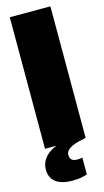

<svg xmlns="http://www.w3.org/2000/svg" viewBox="-128 -666 479 881"><g transform="rotate(-15 111.5 -225.5)"><path d="M209 0H210V-625H17V0H71C27 17 -4 48 -4 94C-4 146 33 174 102 174C136 174 159 168 172 163V83C166 85 157 86 149 86C122 86 113 75 113 55C113 20 169 8 209 0Z"/></g></svg>

Font: Blinker Headline
Style: Regular
Weight: 900
Width: 4
Designer: Juergen Huber
Foundry: supertype
Version: Version 1.015;PS 1.15;hotconv 1.0.88;makeotf.lib2.5.647800